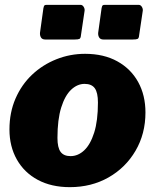

<svg xmlns="http://www.w3.org/2000/svg" viewBox="-20 -762 640 792"><path d="M268 10Q192 10 136 -20Q80 -50 49.5 -104Q19 -158 19 -228Q19 -298 44 -355.5Q69 -413 112.5 -454Q156 -495 212.5 -517.5Q269 -540 331 -540Q408 -540 464 -509Q520 -478 550 -423.5Q580 -369 580 -298Q580 -210 539 -140Q498 -70 427.5 -30Q357 10 268 10ZM271 -118Q302 -118 327.5 -142Q353 -166 368.5 -215Q384 -264 384 -339Q384 -380 371 -398Q358 -416 329 -416Q299 -416 273.5 -392Q248 -368 232.5 -318.5Q217 -269 217 -193Q217 -153 230 -135.5Q243 -118 271 -118ZM329 -718 314 -617Q313 -604 307.5 -601.5Q302 -599 287 -599H167Q154 -599 149 -607.5Q144 -616 145 -627L159 -728Q161 -738 163.5 -740Q166 -742 173 -742H312Q320 -742 325 -734Q330 -726 329 -718ZM569 -718 554 -617Q553 -604 547.5 -601.5Q542 -599 527 -599H407Q394 -599 389 -607.5Q384 -616 385 -627L399 -728Q401 -738 403.5 -740Q406 -742 413 -742H552Q560 -742 565 -734Q570 -726 569 -718Z"/></svg>

Font: Libre Franklin Black
Style: Italic
Weight: 900
Italic angle: -8°
Designer: Pablo Impallari, Rodrigo Fuenzalida, Nhung Nguyen
Foundry: Impallari Type
Version: Version 3.000